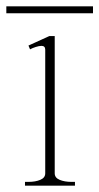

<svg xmlns="http://www.w3.org/2000/svg" viewBox="-35 -587 314 607"><path d="M-15 -567H259V-545H-15ZM44 -12H55Q77 -12 92.5 -18.5Q108 -25 108 -39V-430Q108 -442 96 -442Q89 -442 78 -438.5Q67 -435 60 -431L55 -443L121 -473H138V-39Q138 -25 153.5 -18.5Q169 -12 191 -12H202V0H44Z"/></svg>

Font: Taviraj Thin
Style: Regular
Weight: 100
Designer: Katatrad Team
Foundry: CadsonDemak
Version: Version 1.030